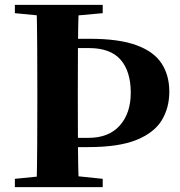

<svg xmlns="http://www.w3.org/2000/svg" viewBox="-20 -767 739 787"><path d="M220 -164V-202H343Q426 -202 471 -252.5Q516 -303 516 -387Q516 -474 474.5 -522Q433 -570 344 -570H220V-608H349Q467 -608 538.5 -582Q610 -556 642 -507.5Q674 -459 674 -391Q674 -325 643 -274Q612 -223 539.5 -193.5Q467 -164 341 -164ZM130 0Q132 -86 132.5 -174Q133 -262 133 -351V-395Q133 -484 132.5 -571.5Q132 -659 130 -747H303Q300 -661 299.5 -573Q299 -485 299 -397V-352Q299 -264 299.5 -176Q300 -88 303 0ZM196 -698 41 -713V-747H401V-713L236 -698ZM41 0V-34L202 -50H247L401 -34V0Z"/></svg>

Font: Noto Serif JP Black
Style: Regular
Weight: 900
Designer: Ryoko NISHIZUKA 西塚涼子 (kana & ideographs); Frank Grießhammer (Latin, Greek & Cyrillic); Wenlong ZHANG 张文龙 (bopomofo); San
Foundry: Adobe
Version: Version 2.003-H1;hotconv 1.1.1;makeotfexe 2.6.0